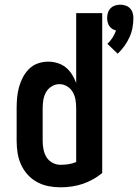

<svg xmlns="http://www.w3.org/2000/svg" viewBox="-20 -791 589 819"><path d="M482 -562 438 -604Q451 -616 460 -630.5Q469 -645 475 -661Q466 -663 458.5 -668Q451 -673 446 -680.5Q441 -688 439 -697Q437 -706 437 -715Q437 -726 440.5 -737Q444 -748 452 -756Q460 -764 471 -767.5Q482 -771 493 -771Q504 -771 515 -767.5Q526 -764 534 -756Q542 -748 545.5 -737Q549 -726 549 -715Q549 -693 545 -672Q541 -651 532 -631.5Q523 -612 510.5 -594.5Q498 -577 482 -562ZM238 8Q212 8 186.5 3Q161 -2 138 -14.5Q115 -27 97.5 -46.5Q80 -66 69.5 -89.5Q59 -113 55 -138.5Q51 -164 51 -190V-330Q51 -352 53 -374.5Q55 -397 61 -419Q67 -441 77.5 -461Q88 -481 104 -497Q120 -513 141.5 -520.5Q163 -528 186 -528Q206 -528 225.5 -522Q245 -516 260.5 -503.5Q276 -491 287 -473.5Q298 -456 305 -437V-735H416V-53Q398 -38 376.5 -26Q355 -14 332.5 -6.5Q310 1 286 4.5Q262 8 238 8ZM237 -88Q255 -88 272 -90.5Q289 -93 305 -100V-330Q305 -348 302 -365.5Q299 -383 290.5 -398Q282 -413 266.5 -422.5Q251 -432 234 -432Q216 -432 200.5 -422.5Q185 -413 176.5 -398Q168 -383 165 -365.5Q162 -348 162 -330V-190Q162 -172 165.5 -154Q169 -136 178 -121Q187 -106 203.5 -97Q220 -88 237 -88Z"/></svg>

Font: Moesevka
Style: Bold
Weight: 700
Monospace: yes
Designer: Belleve Invis
Foundry: Belleve Invis
Version: Version 32.5.0; ttfautohint (v1.8.4)